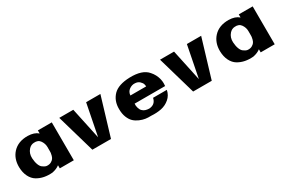

<svg xmlns="http://www.w3.org/2000/svg" viewBox="31 -823 1971 1340"><g transform="rotate(-30 1017.0 -153.0)"><path d="M205 -60Q224 -59 237.5 -66.5Q251 -74 257.5 -83Q264 -92 267.5 -105.5Q271 -119 271.5 -125Q272 -131 272 -138Q272 -152 272 -172Q272 -199 255.5 -223.5Q239 -248 204 -245Q180 -244 162 -224Q138 -197 140 -157Q142 -126 150 -105Q158 -84 170 -75.5Q182 -67 190 -63.5Q198 -60 205 -60ZM272 -306H384Q385 -212 385 0H272Q272 -7 272 -25Q249 -7 213 0Q178 3 147 -3Q116 -9 89.5 -25Q63 -41 47 -73Q31 -105 30 -149Q29 -217 69 -261Q113 -309 191 -308Q243 -307 272 -281Q272 -302 272 -306Z M612 -54 662 -308H777L684 1H534L445 -307H558Z M1023 -252Q999 -254 977 -238.5Q955 -223 953 -194H1080Q1080 -201 1077 -212.5Q1074 -224 1060 -237.5Q1046 -251 1023 -252ZM1082 -101H1193Q1185 -61 1155.5 -36Q1126 -11 1089 -3.5Q1052 4 1008 1Q984 2 963 -1Q942 -4 918.5 -14Q895 -24 877.5 -40Q860 -56 848.5 -84.5Q837 -113 837 -151Q836 -218 878 -261Q919 -302 1010 -305Q1113 -308 1155 -258Q1183 -227 1193 -186Q1195 -178 1196 -169Q1197 -160 1197 -153.5Q1197 -147 1196.5 -141Q1196 -135 1196 -132V-130H950Q948 -113 954 -94Q960 -75 970 -67Q987 -50 1021 -49Q1072 -52 1082 -101Z M1424 -54 1474 -308H1589L1496 1H1346L1257 -307H1370Z M1824 -60Q1843 -59 1856.5 -66.5Q1870 -74 1876.5 -83Q1883 -92 1886.5 -105.5Q1890 -119 1890.5 -125Q1891 -131 1891 -138Q1891 -152 1891 -172Q1891 -199 1874.5 -223.5Q1858 -248 1823 -245Q1799 -244 1781 -224Q1757 -197 1759 -157Q1761 -126 1769 -105Q1777 -84 1789 -75.5Q1801 -67 1809 -63.5Q1817 -60 1824 -60ZM1891 -306H2003Q2004 -212 2004 0H1891Q1891 -7 1891 -25Q1868 -7 1832 0Q1797 3 1766 -3Q1735 -9 1708.5 -25Q1682 -41 1666 -73Q1650 -105 1649 -149Q1648 -217 1688 -261Q1732 -309 1810 -308Q1862 -307 1891 -281Q1891 -302 1891 -306Z"/></g></svg>

Font: RIT Keram
Style: Bold
Weight: 700
Designer: Sanesh MV
Version: Version 1.0